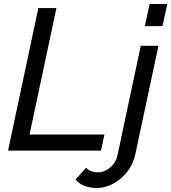

<svg xmlns="http://www.w3.org/2000/svg" viewBox="-20 -750 853 956"><path d="M171 -710H261L127 -80H500L483 0H20ZM462 186Q429 186 402 176Q375 166 356 144L409 85Q420 98 436 103Q452 108 469 108Q489 108 509.5 97Q530 86 545 66.5Q560 47 565 23L681 -522H769L654 17Q644 66 614 104.5Q584 143 544 164.5Q504 186 462 186ZM725 -730H813L789 -620H701Z"/></svg>

Font: Raleway Thin Medium
Style: Italic
Weight: 500
Italic angle: -12°
Version: Version 4.026